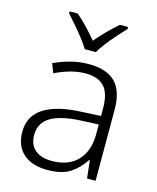

<svg xmlns="http://www.w3.org/2000/svg" viewBox="-116 -846 767 936"><g transform="rotate(15 268.0 -377.5)"><path d="M276 -541Q366 -541 410 -497Q454 -453 454 -358V0H411L401 -90H398Q369 -45 327.5 -17.5Q286 10 212 10Q135 10 91 -28.5Q47 -67 47 -139Q47 -219 112 -260.5Q177 -302 301 -307L398 -312V-349Q398 -427 366.5 -460Q335 -493 274 -493Q233 -493 195 -482Q157 -471 119 -453L101 -499Q139 -517 183.5 -529Q228 -541 276 -541ZM308 -265Q206 -260 156.5 -229.5Q107 -199 107 -139Q107 -89 137.5 -63.5Q168 -38 222 -38Q305 -38 351 -85.5Q397 -133 398 -217V-269ZM237 -606Q224 -628 203 -655Q182 -682 159 -708.5Q136 -735 118 -755V-765H159Q186 -742 213.5 -713Q241 -684 264 -656Q288 -684 316.5 -713Q345 -742 372 -765H413V-755Q394 -735 370.5 -708.5Q347 -682 326 -655Q305 -628 293 -606Z"/></g></svg>

Font: Noto Sans Cherokee Light
Style: Regular
Weight: 300
Designer: Monotype Design Team
Foundry: Monotype Imaging Inc.
Version: Version 2.001; ttfautohint (v1.8.4.7-5d5b)